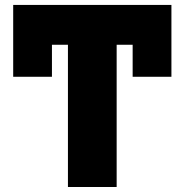

<svg xmlns="http://www.w3.org/2000/svg" viewBox="-20 -747 722 767"><path d="M32.7 -727.3H664.8V-440.3H509.9V-568.2H446V0H251.4V-568.2H187.5V-440.3H32.7Z"/></svg>

Font: Inter P Black
Style: Regular
Weight: 900
Designer: Rasmus Andersson
Foundry: rsms
Version: Version 3.018;git-588b23468